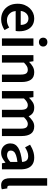

<svg xmlns="http://www.w3.org/2000/svg" viewBox="1244 -2085 855 3383"><g transform="rotate(90 1671.5 -393.5)"><path d="M320 14Q243 14 181 -21Q119 -56 82.5 -121Q46 -186 46 -277Q46 -345 67.5 -398.5Q89 -452 125.5 -490.5Q162 -529 207.5 -549Q253 -569 302 -569Q377 -569 428 -535.5Q479 -502 505 -442.5Q531 -383 531 -305Q531 -286 529.5 -269.5Q528 -253 525 -242H174Q179 -193 201 -159Q223 -125 257.5 -106.5Q292 -88 337 -88Q372 -88 403 -98.5Q434 -109 465 -128L510 -46Q471 -20 422 -3Q373 14 320 14ZM172 -331H419Q419 -394 390 -430.5Q361 -467 304 -467Q273 -467 245 -451.5Q217 -436 197.5 -406Q178 -376 172 -331Z M656 0V-555H787V0ZM722 -652Q686 -652 665 -672.5Q644 -693 644 -727Q644 -760 665 -780.5Q686 -801 722 -801Q756 -801 778 -780.5Q800 -760 800 -727Q800 -693 778 -672.5Q756 -652 722 -652Z M952 0V-555H1059L1070 -480H1072Q1109 -517 1153 -543Q1197 -569 1254 -569Q1343 -569 1384 -511Q1425 -453 1425 -348V0H1294V-331Q1294 -400 1273.5 -428Q1253 -456 1208 -456Q1172 -456 1144.5 -438.5Q1117 -421 1083 -388V0Z M1584 0V-555H1691L1702 -479H1704Q1740 -516 1781 -542.5Q1822 -569 1875 -569Q1936 -569 1972.5 -543Q2009 -517 2028 -470Q2068 -512 2111 -540.5Q2154 -569 2207 -569Q2294 -569 2335.5 -511Q2377 -453 2377 -348V0H2247V-331Q2247 -400 2226.5 -428Q2206 -456 2162 -456Q2136 -456 2107.5 -439Q2079 -422 2046 -388V0H1915V-331Q1915 -400 1894.5 -428Q1874 -456 1830 -456Q1805 -456 1776 -439Q1747 -422 1715 -388V0Z M2671 14Q2622 14 2585.5 -7Q2549 -28 2528 -64.5Q2507 -101 2507 -149Q2507 -239 2585 -287.5Q2663 -336 2833 -355Q2832 -385 2822.5 -409.5Q2813 -434 2791.5 -448.5Q2770 -463 2733 -463Q2691 -463 2652 -447Q2613 -431 2576 -408L2529 -496Q2560 -515 2595.5 -531.5Q2631 -548 2671.5 -558.5Q2712 -569 2756 -569Q2826 -569 2872 -541Q2918 -513 2941 -459.5Q2964 -406 2964 -329V0H2857L2847 -61H2843Q2806 -30 2763 -8Q2720 14 2671 14ZM2713 -90Q2746 -90 2774.5 -105.5Q2803 -121 2833 -149V-273Q2758 -264 2714 -248Q2670 -232 2651.5 -209.5Q2633 -187 2633 -159Q2633 -122 2655.5 -106Q2678 -90 2713 -90Z M3246 14Q3200 14 3172 -5.5Q3144 -25 3132 -60.5Q3120 -96 3120 -143V-797H3251V-137Q3251 -113 3260 -103.5Q3269 -94 3279 -94Q3283 -94 3287 -94.5Q3291 -95 3299 -96L3315 2Q3303 7 3286.5 10.5Q3270 14 3246 14Z"/></g></svg>

Font: Noto Sans JP SemiBold
Style: Regular
Weight: 600
Designer: Ryoko NISHIZUKA  (kana, bopomofo & ideographs); Paul D. Hunt (Latin, Greek & Cyrillic); Sandoll Communications , Soo-you
Foundry: Adobe
Version: Version 2.004-H2;hotconv 1.0.118;makeotfexe 2.5.65603